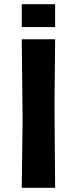

<svg xmlns="http://www.w3.org/2000/svg" viewBox="-20 -889 364 909"><path d="M83 0 87 -324 83 -703H241L238 -390L241 0ZM83 -761V-869H241V-761Z"/></svg>

Font: Ruda SemiBold
Style: Bold
Weight: 900
Designer: Mariela Monsalve and Angelina Sanchez
Foundry: Mariela Monsalve and Angelina Sanchez
Version: Version 2.000